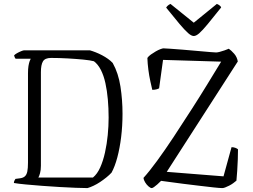

<svg xmlns="http://www.w3.org/2000/svg" viewBox="-20 -961 1292 981"><path d="M427 0Q404 0 366.5 -1.5Q329 -3 284.5 -5.5Q240 -8 195 -11.5Q150 -15 112 -18.5Q74 -22 51 -26Q51 -33 54 -38.5Q57 -44 59 -47L82 -50Q98 -52 107 -60Q116 -68 119.5 -84.5Q123 -101 123 -130V-587Q123 -609 125.5 -624Q128 -639 131.5 -648.5Q135 -658 137 -661H60Q57 -663 54.5 -670Q52 -677 52 -678Q56 -683 66.5 -689Q77 -695 88 -699.5Q99 -704 104 -704H439Q453 -700 469.5 -693.5Q486 -687 502 -678.5Q518 -670 532 -660Q546 -650 556 -639Q585 -587 595.5 -518.5Q606 -450 606 -380Q606 -318 599 -261Q592 -204 579.5 -157Q567 -110 550 -79Q539 -67 523.5 -54.5Q508 -42 491.5 -31Q475 -20 458 -12Q441 -4 427 0ZM176 -54H455Q477 -72 492 -105.5Q507 -139 516.5 -182Q526 -225 530.5 -271Q535 -317 535 -360Q535 -408 531 -453Q527 -498 518.5 -536.5Q510 -575 495.5 -603.5Q481 -632 460 -648Q442 -653 406 -656.5Q370 -660 326 -662.5Q282 -665 241 -665Q210 -665 199.5 -647.5Q189 -630 189 -592V-114Q189 -92 184.5 -76Q180 -60 176 -54ZM755 0Q749 0 739 -8.5Q729 -17 721.5 -29.5Q714 -42 713 -52Q743 -85 782.5 -139Q822 -193 867 -261Q912 -329 960 -404Q998 -463 1036 -525Q1074 -587 1110 -646L813 -655L793 -510Q789 -507 779.5 -504.5Q770 -502 758 -502Q754 -519 748 -546.5Q742 -574 738 -605Q734 -636 733 -665Q739 -674 751 -682.5Q763 -691 776 -698.5Q789 -706 800 -710Q811 -714 815 -714Q822 -714 850 -712Q878 -710 916 -707Q954 -704 991 -700.5Q1028 -697 1054 -695Q1080 -693 1084 -693Q1091 -693 1102.5 -696Q1114 -699 1127 -703.5Q1140 -708 1149 -712Q1162 -703 1176.5 -686.5Q1191 -670 1195 -647L832 -83L1122 -60L1163 -209Q1174 -209 1183 -205.5Q1192 -202 1196 -198Q1196 -176 1195 -146.5Q1194 -117 1192 -88Q1190 -59 1188 -38Q1181 -32 1171.5 -25Q1162 -18 1151 -12.5Q1140 -7 1131 -3.5Q1122 0 1116 0Q1103 0 1071 -3.5Q1039 -7 997.5 -12Q956 -17 915.5 -22Q875 -27 844 -31.5Q813 -36 803 -37Q793 -27 783.5 -18.5Q774 -10 766.5 -5Q759 0 755 0ZM970 -777Q958 -777 941 -792Q924 -807 897 -839Q870 -871 829 -922Q831 -926 836.5 -931.5Q842 -937 851 -941L970 -845L1088 -941Q1098 -937 1103.5 -932Q1109 -927 1110 -923Q1068 -870 1041 -837.5Q1014 -805 998 -791Q982 -777 970 -777Z"/></svg>

Font: Texturina Medium 12pt Thin
Style: Regular
Weight: 250
Version: Version 1.002